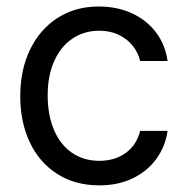

<svg xmlns="http://www.w3.org/2000/svg" viewBox="-20 -557 569 588"><path d="M42 -262.7Q42 -342.8 72 -405Q102.1 -467.3 156.5 -502.2Q210.9 -537.1 282.2 -537.1Q338.4 -537.1 383.8 -516.4Q429.2 -495.6 457.8 -457.8Q486.3 -419.9 493.2 -370.1H409.2Q403.3 -395.5 386.7 -416.5Q370.1 -437.5 344 -450.2Q317.9 -462.9 284.2 -462.9Q237.3 -462.9 201.4 -438.5Q165.5 -414.1 145.8 -369.4Q126 -324.7 126 -265.6Q126 -204.6 145.3 -159.2Q164.6 -113.8 200.4 -89.1Q236.3 -64.5 284.2 -64.5Q331.5 -64.5 365 -88.6Q398.4 -112.8 409.2 -156.2H493.2Q486.3 -108.4 459 -70.6Q431.6 -32.7 386.7 -11Q341.8 10.7 284.2 10.7Q210.4 10.7 155.5 -24.2Q100.6 -59.1 71.3 -121.1Q42 -183.1 42 -262.7Z"/></svg>

Font: Pretendard
Style: Regular
Weight: 400
Designer: Base glyphs from Inter by Rasmus Andersson; Hangeul glyphs from Noto Sans CJK(Source Han Sans) by Jang Soo-young and Kan
Foundry: Kil Hyung-jin
Version: Version 1.309